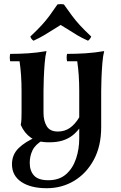

<svg xmlns="http://www.w3.org/2000/svg" viewBox="-20 -718 604 962"><path d="M226 -5Q168 -5 135 -28Q102 -51 84 -92Q87 -107 87.5 -124.5Q88 -142 88 -157V-264Q88 -343 78 -411H31Q27 -430 31 -448Q78 -448 122.5 -451Q167 -454 213 -462Q207 -439 204 -402.5Q201 -366 199.5 -328.5Q198 -291 198 -264V-152Q198 -113 214 -86Q230 -59 270 -59Q304 -59 330 -77Q356 -95 377 -130V-74Q362 -54 342 -38.5Q322 -23 294 -14Q266 -5 226 -5ZM316 -448Q363 -448 409 -451Q455 -454 502 -462Q496 -439 493 -402.5Q490 -366 488.5 -328.5Q487 -291 487 -264V-81Q487 14 450 82.5Q413 151 351.5 188Q290 225 214 225Q134 225 87 193.5Q40 162 40 105Q40 57 73 24.5Q106 -8 163 -32L194 -15Q157 6 143 35Q129 64 129 98Q129 138 150.5 161.5Q172 185 222 185Q277 185 311 155Q345 125 361 77Q377 29 377 -24V-264Q377 -343 367 -411H316Q312 -430 316 -448ZM421 -514Q390 -528 368 -541Q346 -554 327 -566.5Q308 -579 284 -593Q261 -579 241.5 -566.5Q222 -554 200 -541Q178 -528 148 -514Q136 -522 132 -535Q167 -568 189 -592Q211 -616 229 -640.5Q247 -665 268 -696Q284 -699 300 -696Q322 -665 340 -640.5Q358 -616 380 -592Q402 -568 437 -535Q432 -522 421 -514Z"/></svg>

Font: Poltawski Nowy Medium
Style: Regular
Weight: 500
Version: Version 1.001;gftools[0.9.25]